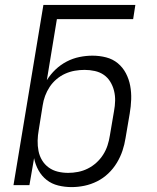

<svg xmlns="http://www.w3.org/2000/svg" viewBox="-20 -755 640 783"><path d="M272 8Q244 8 217.5 1.5Q191 -5 170.5 -21Q150 -37 137 -60.5Q124 -84 119 -110L100 0H35L157 -735H532L523 -677H212L171 -428Q186 -452 206.5 -471.5Q227 -491 252 -504Q277 -517 304 -522.5Q331 -528 357 -528Q386 -528 413 -521Q440 -514 460.5 -497Q481 -480 493.5 -456Q506 -432 511 -405Q516 -378 515 -349.5Q514 -321 509 -292L492 -192Q488 -166 479.5 -140.5Q471 -115 456.5 -91Q442 -67 421.5 -47.5Q401 -28 376 -15.5Q351 -3 324.5 2.5Q298 8 272 8ZM258 -50Q278 -50 298.5 -54Q319 -58 338 -67.5Q357 -77 373 -91.5Q389 -106 400.5 -124Q412 -142 418.5 -162Q425 -182 428 -202L445 -302Q449 -323 449.5 -344Q450 -365 445 -385Q440 -405 429.5 -422Q419 -439 403 -450Q387 -461 366.5 -465.5Q346 -470 325 -470Q305 -470 285 -466.5Q265 -463 246 -454.5Q227 -446 210.5 -432Q194 -418 182.5 -400.5Q171 -383 164 -364Q157 -345 154 -325L138 -225Q134 -203 133.5 -181.5Q133 -160 137 -139.5Q141 -119 151.5 -101.5Q162 -84 178.5 -72Q195 -60 215.5 -55Q236 -50 258 -50Z"/></svg>

Font: Iosevka SS04 Light Extended
Style: Italic
Weight: 300
Width: 7
Italic angle: -9°
Monospace: yes
Designer: Belleve Invis
Foundry: Belleve Invis
Version: Version 19.0.0; ttfautohint (v1.8.4)